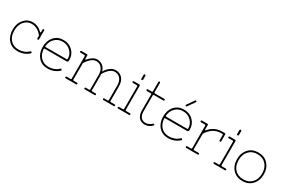

<svg xmlns="http://www.w3.org/2000/svg" viewBox="103 -1883 4497 3046"><g transform="rotate(30 2351.0 -360.0)"><path d="M286 10Q180 10 116 -62Q51 -136 51 -250Q51 -365 114 -437Q177 -510 271 -510Q370 -510 445 -435Q461 -420 461 -445V-485Q461 -500 476 -500Q491 -500 491 -485V-325Q491 -310 476 -310Q461 -310 461 -325V-375Q439 -404 411 -427Q346 -480 271 -480Q190 -480 135 -416Q81 -352 81 -250Q81 -145 138 -82Q195 -20 286 -20Q334 -20 374 -34Q414 -48 430 -60Q446 -72 469 -92Q479 -100 491 -88Q501 -76 490 -67Q406 10 286 10Z M836 -20Q884 -20 924 -34Q964 -48 980 -60Q996 -72 1019 -92Q1029 -100 1041 -88Q1051 -76 1040 -67Q956 10 836 10Q731 10 666 -62Q601 -136 601 -250Q601 -364 666 -438Q731 -510 836 -510Q939 -510 1005 -444Q1071 -378 1071 -285V-270Q1071 -240 1041 -240H647Q631 -240 632 -225Q638 -138 688 -82Q745 -20 836 -20ZM633 -285Q631 -270 647 -270H1026Q1041 -270 1041 -285Q1041 -365 982 -422Q924 -480 836 -480Q745 -480 688 -416Q640 -362 633 -285Z M1167 -30H1237Q1252 -30 1252 -45V-455Q1252 -470 1237 -470H1167Q1152 -470 1152 -485Q1152 -500 1167 -500H1267Q1282 -500 1282 -485V-429Q1282 -403 1298 -419Q1376 -510 1452 -510Q1511 -510 1553.5 -476.5Q1596 -443 1613 -382Q1634 -419 1661 -446Q1722 -510 1792 -510Q1868 -510 1915 -457Q1962 -404 1962 -310V-45Q1962 -30 1977 -30H2047Q2062 -30 2062 -15Q2062 0 2047 0H1857Q1842 0 1842 -15Q1842 -30 1857 -30H1917Q1932 -30 1932 -45V-310Q1932 -390 1893 -435Q1854 -480 1792 -480Q1729 -480 1668 -410Q1641 -380 1620 -340Q1620 -334 1620.5 -327Q1621 -320 1621.5 -316Q1622 -312 1622 -310V-45Q1622 -30 1637 -30H1697Q1712 -30 1712 -15Q1712 0 1697 0H1517Q1502 0 1502 -15Q1502 -30 1517 -30H1577Q1592 -30 1592 -45V-310Q1592 -390 1553 -435Q1514 -480 1452 -480Q1391 -480 1331 -412Q1304 -382 1282 -345V-45Q1282 -30 1297 -30H1357Q1372 -30 1372 -15Q1372 0 1357 0H1167Q1152 0 1152 -15Q1152 -30 1167 -30Z M2327 -30Q2342 -30 2342 -15Q2342 0 2327 0H2127Q2112 0 2112 -15Q2112 -30 2127 -30H2197Q2212 -30 2212 -45V-455Q2212 -470 2197 -470H2127Q2112 -470 2112 -485Q2112 -500 2127 -500H2227Q2242 -500 2242 -485V-45Q2242 -30 2257 -30ZM2225 -580Q2209 -580 2209 -596V-665Q2209 -682 2225 -682Q2232 -682 2237 -677Q2242 -672 2242 -665V-596Q2242 -589 2237 -584.5Q2232 -580 2225 -580Z M2618 -20Q2673 -20 2728 -70Q2739 -80 2749 -70Q2759 -60 2747 -47Q2690 10 2618 10Q2548 10 2508 -35.5Q2468 -81 2468 -165V-455Q2468 -470 2453 -470H2383Q2368 -470 2368 -485Q2368 -500 2383 -500H2453Q2468 -500 2468 -515V-685Q2468 -700 2483 -700Q2498 -700 2498 -685V-515Q2498 -500 2513 -500H2683Q2698 -500 2698 -485Q2698 -470 2683 -470H2513Q2498 -470 2498 -455V-165Q2498 -94 2529.5 -57Q2561 -20 2618 -20Z M3031 -594 3120 -721Q3124 -730 3131 -730Q3136 -730 3141 -725Q3149 -720 3149 -715Q3149 -709 3145 -705L3055 -577Q3050 -571 3044 -571Q3038 -571 3034 -574Q3027 -578 3027 -584Q3027 -590 3031 -594ZM3043 -20Q3091 -20 3131 -34Q3171 -48 3187 -60Q3203 -72 3226 -92Q3236 -100 3248 -88Q3258 -76 3247 -67Q3163 10 3043 10Q2938 10 2873 -62Q2808 -136 2808 -250Q2808 -364 2873 -438Q2938 -510 3043 -510Q3146 -510 3212 -444Q3278 -378 3278 -285V-270Q3278 -240 3248 -240H2854Q2838 -240 2839 -225Q2845 -138 2895 -82Q2952 -20 3043 -20ZM2840 -285Q2838 -270 2854 -270H3233Q3248 -270 3248 -285Q3248 -365 3189 -422Q3131 -480 3043 -480Q2952 -480 2895 -416Q2847 -362 2840 -285Z M3758 -480H3739Q3652 -480 3589 -435.5Q3526 -391 3489 -325V-45Q3489 -30 3504 -30H3584Q3599 -30 3599 -15Q3599 0 3584 0H3374Q3359 0 3359 -15Q3359 -30 3374 -30H3444Q3459 -30 3459 -45V-455Q3459 -470 3444 -470H3374Q3359 -470 3359 -485Q3359 -500 3374 -500H3474Q3489 -500 3489 -485V-406Q3489 -382 3505 -399Q3600 -510 3739 -510H3788Q3803 -510 3803 -495V-370Q3803 -355 3788 -355Q3773 -355 3773 -370V-465Q3773 -480 3758 -480Z M4082 -30Q4097 -30 4097 -15Q4097 0 4082 0H3882Q3867 0 3867 -15Q3867 -30 3882 -30H3952Q3967 -30 3967 -45V-455Q3967 -470 3952 -470H3882Q3867 -470 3867 -485Q3867 -500 3882 -500H3982Q3997 -500 3997 -485V-45Q3997 -30 4012 -30ZM3980 -580Q3964 -580 3964 -596V-665Q3964 -682 3980 -682Q3987 -682 3992 -677Q3997 -672 3997 -665V-596Q3997 -589 3992 -584.5Q3987 -580 3980 -580Z M4229 -62Q4161 -135 4161 -250Q4161 -365 4229 -438Q4296 -510 4406 -510Q4516 -510 4583 -438Q4651 -365 4651 -250Q4651 -135 4583 -62Q4516 10 4406 10Q4296 10 4229 -62ZM4191 -250Q4191 -144 4249 -82Q4308 -20 4406 -20Q4503 -20 4562 -82Q4621 -146 4621 -250Q4621 -353 4562 -417Q4504 -480 4406 -480Q4308 -480 4250 -417Q4191 -353 4191 -250Z"/></g></svg>

Font: ClassicType
Style: Regular
Weight: 400
Version: Version 1.004